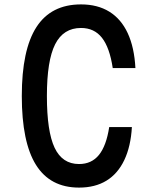

<svg xmlns="http://www.w3.org/2000/svg" viewBox="-20 -836 690 872"><path d="M339 16Q208 16 143.5 -87Q79 -190 79 -400Q79 -610 145.5 -713Q212 -816 348 -816Q423 -816 476.5 -783Q530 -750 560 -685.5Q590 -621 595 -527H492Q478 -620 443 -664.5Q408 -709 348 -709Q268 -709 230.5 -635Q193 -561 193 -400Q193 -239 228 -165Q263 -91 339 -91Q396 -91 429.5 -132.5Q463 -174 476 -259H579Q574 -171 544.5 -109Q515 -47 463.5 -15.5Q412 16 339 16Z"/></svg>

Font: Martian Mono SemiCondensed
Style: Regular
Weight: 400
Width: 4
Designer: Roman Shamin
Foundry: Evil Martians
Version: Version 1.000